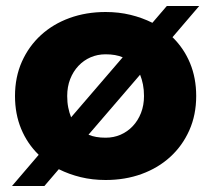

<svg xmlns="http://www.w3.org/2000/svg" viewBox="-20 -530 704 640"><path d="M30 -210Q30 -273 53 -324.5Q76 -376 116.5 -413Q157 -450 212 -470Q267 -490 332 -490Q376 -490 415 -480.5Q454 -471 488 -454L536 -510H644L555 -406Q593 -369 613.5 -319.5Q634 -270 634 -210Q634 -147 611 -95.5Q588 -44 547.5 -7Q507 30 452 50Q397 70 332 70Q288 70 249 60.5Q210 51 176 34L128 90H20L109 -14Q71 -51 50.5 -100.5Q30 -150 30 -210ZM204 -210Q204 -189 207.5 -171.5Q211 -154 217 -139L389 -339Q366 -349 332 -349Q305 -349 282 -339Q259 -329 241.5 -310.5Q224 -292 214 -266.5Q204 -241 204 -210ZM275 -81Q298 -71 332 -71Q359 -71 382 -81Q405 -91 422.5 -109.5Q440 -128 450 -153.5Q460 -179 460 -210Q460 -231 456.5 -248.5Q453 -266 447 -281Z"/></svg>

Font: OA Gothic ExtraBold
Style: Regular
Weight: 800
Designer: Choi Chi-young, Lee Jaesang, Lee Juhyun, Han Dohee
Foundry: DDUNGSANG CORP.
Version: Version 1.000;Build 20210203